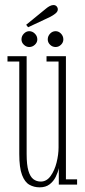

<svg xmlns="http://www.w3.org/2000/svg" viewBox="-20 -752 345 782"><path d="M141.5 11Q118.5 11 99.8 0.5Q81 -10 69.8 -39.2Q58.5 -68.5 58.5 -125V-501.5H10.5V-523H88.5V-124.5Q88.5 -80.5 95.8 -56.2Q103 -32 116 -22.2Q129 -12.5 146 -12.5Q170 -12.5 186.2 -35.2Q202.5 -58 210.5 -90.2Q218.5 -122.5 218.5 -151.5V-501.5H169.5V-523H248.5V-21.5H294V0H219.5V-67.5Q216 -50 207 -31.8Q198 -13.5 182 -1.2Q166 11 141.5 11ZM206.5 -560.5Q193.5 -560.5 184 -569.8Q174.5 -579 174.5 -591.5Q174.5 -605 184 -615Q193.5 -625 206.5 -625Q219 -625 228.5 -615Q238 -605 238 -591.5Q238 -579 228.5 -569.8Q219 -560.5 206.5 -560.5ZM99 -560.5Q87 -560.5 77.2 -569.8Q67.5 -579 67.5 -591.5Q67.5 -605 77.2 -615Q87 -625 99 -625Q112 -625 122 -615Q132 -605 132 -591.5Q132 -579 122 -569.8Q112 -560.5 99 -560.5ZM94.5 -641 86.5 -651 168 -717.5Q175 -723.5 183 -727.5Q191 -731.5 198 -731.5Q203 -731.5 207 -729.2Q211 -727 213.5 -722Q215.5 -718.5 215.5 -714Q215.5 -704.5 205.2 -696.5Q195 -688.5 184 -683Z"/></svg>

Font: Imbue 48pt Thin
Style: Regular
Weight: 250
Designer: Tyler Finck
Foundry: Etcetera Type Company
Version: Version 1.102